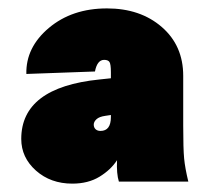

<svg xmlns="http://www.w3.org/2000/svg" viewBox="-20 -731 509 459"><path d="M430.2 -296.9H264.2Q258.3 -315.4 259.8 -348.1Q245.1 -325.2 218 -308.6Q190.9 -292 152.8 -292Q101.1 -292 65.9 -323.2Q30.8 -354.5 30.8 -398.9Q30.8 -522 217.8 -541L245.1 -543.9V-558.1Q245.1 -577.6 241.7 -582.8Q238.3 -587.9 229 -587.9Q212.4 -587.9 207 -560.1L43 -554.2Q41.5 -617.7 96.9 -664.3Q152.3 -710.9 235.8 -710.9Q315.4 -710.9 366.7 -666.5Q418 -622.1 418 -549.8V-430.2Q418 -375 420.2 -352.1Q422.4 -329.1 430.2 -296.9ZM220.2 -418Q245.1 -418 245.1 -451.2V-456.1L231.9 -454.1Q217.3 -452.1 210.7 -446Q204.1 -439.9 204.1 -433.1Q204.1 -426.3 208.5 -422.1Q212.9 -418 220.2 -418Z"/></svg>

Font: LT Superior Black
Style: Regular
Weight: 900
Designer: Daniel Lyons
Foundry: LyonsType
Version: Version 2.005